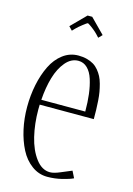

<svg xmlns="http://www.w3.org/2000/svg" viewBox="-123 -869 650 938"><g transform="rotate(15 202.5 -400.0)"><path d="M223.1 -806.2 295.4 -732.9 277.8 -714.8 264.6 -729Q255.9 -738.3 243.2 -748.5Q230.5 -758.8 221.4 -764.6Q212.4 -770.5 210.9 -770.5Q208 -770.5 187.7 -754.6Q167.5 -738.8 158.2 -729L144.5 -714.8L127 -732.9L199.7 -806.2ZM359.9 -325.2H86.4Q85.9 -317.4 85.9 -300.8Q85.9 -228.5 101.1 -165.3Q116.2 -102.1 147.5 -60.5Q178.7 -19 219.7 -19Q239.3 -19 271 -32.7L324.7 -55.2L341.8 -21Q322.8 -11.7 286.4 -2.9Q250 5.9 212.9 5.9Q169.4 5.9 133.8 -20.3Q98.1 -46.4 75.9 -89.6Q53.7 -132.8 41.7 -186.8Q29.8 -240.7 29.8 -298.8Q29.8 -357.4 41 -411.6Q52.2 -465.8 73.7 -509.8Q95.2 -553.7 129.9 -579.8Q164.6 -606 208 -606Q231.4 -606 250.7 -600.8Q270 -595.7 284.7 -586.9Q299.3 -578.1 310.8 -564.2Q322.3 -550.3 330.1 -535.4Q337.9 -520.5 343.5 -499.8Q349.1 -479 352.3 -460.7Q355.5 -442.4 357.2 -417.2Q358.9 -392.1 359.4 -372.1Q359.9 -352.1 359.9 -325.2ZM310.1 -350.1Q310.1 -397.9 305.2 -437.5Q300.3 -477.1 289.8 -510.3Q279.3 -543.5 260 -562.3Q240.7 -581.1 214.4 -581.1Q177.7 -581.1 149.9 -548.1Q122.1 -515.1 107.2 -464.4Q92.3 -413.6 87.9 -350.1Z"/></g></svg>

Font: Reswysokr
Style: Regular
Weight: 500
Version: Version 0.984